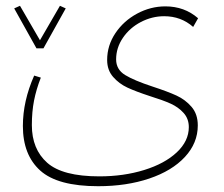

<svg xmlns="http://www.w3.org/2000/svg" viewBox="-20 -551 773 663"><path d="M507 -252Q559 -235 589.5 -221Q620 -207 641.5 -182Q663 -157 663 -118Q663 -57 618.5 -9Q574 39 495.5 65.5Q417 92 319 92Q179 92 119 38Q59 -16 59 -116Q59 -202 98 -290L121 -283Q105 -242 97.5 -203.5Q90 -165 90 -119Q90 -36 143 11Q196 58 323 58Q407 58 478 36Q549 14 590.5 -25Q632 -64 632 -112Q632 -141 614 -161Q596 -181 569.5 -193Q543 -205 498 -219Q449 -235 420 -248.5Q391 -262 370.5 -285.5Q350 -309 350 -344Q350 -394 378.5 -436.5Q407 -479 453.5 -504Q500 -529 551 -529Q617 -529 664 -488L647 -458Q605 -495 547 -495Q505 -495 466.5 -475Q428 -455 404.5 -420.5Q381 -386 381 -346Q381 -311 412 -292Q443 -273 507 -252ZM118 -412 187 -531 207 -522 130 -384H106L29 -522L49 -531Z"/></svg>

Font: FiraGO UltraLight
Style: Regular
Weight: 200
Designer: bBox Type
Foundry: bBox Type GmbH
Version: Version 1.001